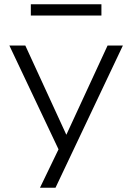

<svg xmlns="http://www.w3.org/2000/svg" viewBox="-20 -703 622 903"><path d="M168 180 266 -23V22L24 -489H99L299 -54H285L486 -489H558L241 180ZM125 -630V-683H457V-630Z"/></svg>

Font: Nunito Sans 10pt SemiExpanded Light
Style: Regular
Weight: 300
Width: 6
Designer: Vernon Adams
Foundry: Vernon Adams
Version: Version 3.101;gftools[0.9.27]